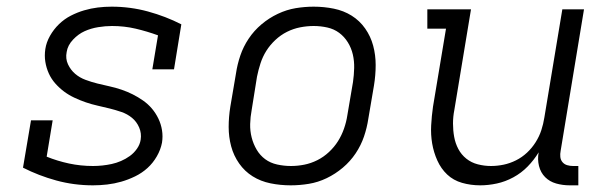

<svg xmlns="http://www.w3.org/2000/svg" viewBox="-20 -548 1840 576"><path d="M259 8Q202 8 149 -6.5Q96 -21 49 -45L73 -187H138L120 -78Q152 -65 187 -57.5Q222 -50 259 -50Q273 -50 287 -51.5Q301 -53 315 -56Q329 -59 343 -65Q357 -71 369.5 -80Q382 -89 391 -102Q400 -115 402 -129Q405 -148 397.5 -165.5Q390 -183 376 -194.5Q362 -206 344.5 -212Q327 -218 309 -222.5Q291 -227 273 -231Q255 -235 237.5 -241Q220 -247 203 -255Q186 -263 172 -273.5Q158 -284 146 -297.5Q134 -311 126.5 -327.5Q119 -344 116 -362.5Q113 -381 116 -401Q119 -421 130 -440.5Q141 -460 157 -475.5Q173 -491 192.5 -501Q212 -511 232.5 -517Q253 -523 273.5 -525.5Q294 -528 315 -528Q371 -528 424 -513.5Q477 -499 524 -475L502 -340H437L454 -442Q421 -454 387 -462Q353 -470 316 -470Q296 -470 274.5 -466.5Q253 -463 234 -454.5Q215 -446 199 -429Q183 -412 180 -392Q176 -372 184 -355Q192 -338 205.5 -326.5Q219 -315 236.5 -308.5Q254 -302 272 -297.5Q290 -293 308.5 -289Q327 -285 344.5 -279Q362 -273 378 -265Q394 -257 409 -246.5Q424 -236 435.5 -222.5Q447 -209 455 -192.5Q463 -176 466 -157.5Q469 -139 466 -120Q462 -99 450.5 -79Q439 -59 422.5 -44Q406 -29 385.5 -19Q365 -9 344 -3Q323 3 301.5 5.5Q280 8 259 8Z M852 8Q821 8 791.5 2Q762 -4 738 -19Q714 -34 697.5 -57.5Q681 -81 673.5 -109Q666 -137 666 -167Q666 -197 671 -228L688 -328Q692 -355 701 -381.5Q710 -408 726 -432Q742 -456 764.5 -475Q787 -494 813.5 -506.5Q840 -519 867 -523.5Q894 -528 921 -528Q952 -528 981.5 -522Q1011 -516 1035 -501Q1059 -486 1075.5 -462.5Q1092 -439 1099.5 -411Q1107 -383 1107 -353Q1107 -323 1102 -292L1085 -192Q1081 -165 1072 -138.5Q1063 -112 1047 -88Q1031 -64 1008.5 -45Q986 -26 960 -13.5Q934 -1 906.5 3.5Q879 8 852 8ZM853 -50Q873 -50 893 -54Q913 -58 932 -67.5Q951 -77 967 -92Q983 -107 994 -124.5Q1005 -142 1012 -162Q1019 -182 1022 -202L1039 -302Q1042 -323 1042.5 -344Q1043 -365 1038.5 -384.5Q1034 -404 1023.5 -421Q1013 -438 997.5 -449.5Q982 -461 962 -465.5Q942 -470 921 -470Q901 -470 880.5 -466Q860 -462 841 -452.5Q822 -443 806 -428Q790 -413 779 -395.5Q768 -378 761.5 -358Q755 -338 751 -318L735 -218Q731 -197 730.5 -176Q730 -155 735 -135.5Q740 -116 750 -99Q760 -82 775.5 -70.5Q791 -59 811.5 -54.5Q832 -50 853 -50Z M1421 8Q1392 8 1366 0.5Q1340 -7 1321.5 -24.5Q1303 -42 1292 -66.5Q1281 -91 1276.5 -117.5Q1272 -144 1273.5 -172Q1275 -200 1279 -228L1318 -462H1262V-520H1393L1343 -218Q1339 -198 1339 -177.5Q1339 -157 1342.5 -137.5Q1346 -118 1355 -101Q1364 -84 1379 -72Q1394 -60 1413.5 -55Q1433 -50 1453 -50Q1472 -50 1491 -54Q1510 -58 1528 -67Q1546 -76 1561 -90Q1576 -104 1587 -121.5Q1598 -139 1604 -157.5Q1610 -176 1613 -195L1667 -520H1732L1662 -96Q1660 -86 1661 -77Q1662 -68 1667.5 -61.5Q1673 -55 1681.5 -52.5Q1690 -50 1699 -50H1715V8H1689Q1668 8 1648.5 2.5Q1629 -3 1615.5 -16.5Q1602 -30 1597 -50Q1592 -70 1596 -91Q1582 -68 1563 -48.5Q1544 -29 1520 -16Q1496 -3 1470.5 2.5Q1445 8 1421 8Z"/></svg>

Font: Iosevka Etoile Light
Style: Italic
Weight: 300
Italic angle: -9°
Designer: Belleve Invis
Foundry: Belleve Invis
Version: Version 22.1.2; ttfautohint (v1.8.4)